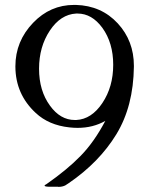

<svg xmlns="http://www.w3.org/2000/svg" viewBox="-20 -728 577 761"><path d="M282.2 -252.4Q342.8 -255.4 385.7 -319.6Q428.7 -383.8 428.7 -471.2Q428.7 -558.1 385.7 -617.7Q344.2 -674.3 287.6 -674.3H281.7Q220.2 -670.9 177.5 -606.7Q134.8 -542.5 134.8 -455.6Q134.8 -368.2 178.2 -309.1Q219.2 -252.4 276.4 -252.4ZM397.5 -249Q349.1 -221.2 287.6 -221.2Q271.5 -221.2 254.9 -223.1Q173.3 -231.9 121.6 -280.3Q41.5 -354.5 41 -463.9V-465.3Q41 -564.5 111.3 -637.7Q179.2 -708.5 273.4 -708.5H280.8Q381.8 -705.6 446.8 -635.3Q510.7 -565.9 510.7 -466.8V-463.9Q508.8 -306.6 441.2 -195.8Q373.5 -85 252.9 -2.4Q239.7 6.3 238.8 6.8Q227.1 12.7 211.4 12.7Q210.4 12.7 210 12.2H178.2Q156.7 12.2 156.7 7.8Q156.7 5.4 164.6 1.5Q246.6 -55.7 300 -110.6Q353.5 -165.5 397.5 -249Z"/></svg>

Font: Caudex
Style: Regular
Weight: 400
Version: Version 1.01